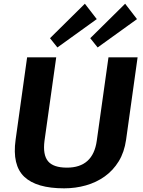

<svg xmlns="http://www.w3.org/2000/svg" viewBox="-20 -1011 773 1041"><path d="M327.7 10.1Q177.4 10.1 111.4 -52.8Q45.5 -115.7 64.6 -253.2L127 -700H284.8L221.3 -248Q211.4 -172.2 240.2 -137.1Q269 -102.1 342.9 -102.1Q484.4 -102.1 504.7 -248L568.1 -700H726L663.6 -253.2Q654 -185.9 623.8 -136.5Q593.5 -87.1 548 -54.5Q502.4 -21.9 445.8 -5.9Q389.3 10.1 327.7 10.1ZM504.6 -907.4 291.2 -753.7 251.1 -803.9 440.2 -990.8ZM722.8 -907.4 509.4 -753.7 469.3 -803.9 658.5 -990.8Z"/></svg>

Font: Pathway Extreme 8pt Thin
Style: Italic
Weight: 100
Italic angle: -8°
Designer: Eduardo Rodriguez Tunni
Foundry: Eduardo Rodriguez Tunni
Version: Version 1.000